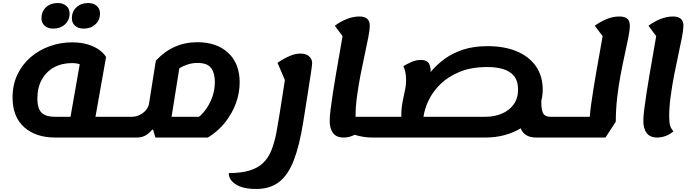

<svg xmlns="http://www.w3.org/2000/svg" viewBox="-20 -884 4564 1269"><path d="M534 -695Q497 -695 476 -714Q455 -733 455 -763Q455 -808 485.5 -836Q516 -864 562 -864Q598 -864 619.5 -845Q641 -826 641 -795Q641 -751 610.5 -723Q580 -695 534 -695ZM332 -695Q296 -695 275 -714Q254 -733 254 -763Q254 -808 284 -836Q314 -864 361 -864Q397 -864 418.5 -845Q440 -826 440 -795Q440 -751 409.5 -723Q379 -695 332 -695ZM345 25Q216 25 139.5 -43.5Q63 -112 63 -240Q63 -324 95 -391Q127 -458 182 -505.5Q237 -553 308 -578.5Q379 -604 456 -604Q519 -604 564.5 -589Q610 -574 639 -552Q668 -530 681 -507L611 -112H782Q798 -112 800.5 -94Q803 -76 798 -43Q793 -12 784 6.5Q775 25 760 25ZM345 -112H446L507 -459Q498 -463 484.5 -465Q471 -467 456 -467Q388 -467 336.5 -438.5Q285 -410 256 -357.5Q227 -305 227 -233Q227 -168 254 -140Q281 -112 345 -112Z M761 25Q746 25 743 6.5Q740 -12 745 -44Q750 -75 759 -93.5Q768 -112 783 -112H846Q879 -112 904.5 -125Q930 -138 945 -157Q960 -176 964 -193L1010 -483Q1123 -605 1284 -605Q1413 -605 1488.5 -534.5Q1564 -464 1564 -340Q1564 -269 1539 -201Q1514 -133 1467.5 -74.5Q1421 -16 1354 25H1007L992 -27H985Q975 -11 948.5 7Q922 25 885 25ZM1286 -468Q1251 -468 1219 -457.5Q1187 -447 1165 -432L1114 -112H1295Q1317 -129 1341.5 -162.5Q1366 -196 1383 -242.5Q1400 -289 1400 -344Q1400 -400 1375.5 -434Q1351 -468 1286 -468Z M1673 365Q1586 365 1539 335Q1492 305 1492 260Q1574 260 1629.5 243Q1685 226 1719.5 192.5Q1754 159 1773.5 110Q1793 61 1806 -3Q1815 -51 1825 -113.5Q1835 -176 1845 -239.5Q1855 -303 1863 -355L1814 -469Q1859 -499 1896 -514.5Q1933 -530 1965 -530Q2002 -530 2022.5 -512Q2043 -494 2043 -467Q2043 -456 2037 -414.5Q2031 -373 2018 -291Q2005 -209 1984 -76Q1959 80 1921 177.5Q1883 275 1823 320Q1763 365 1673 365Z M2251 25Q2203 25 2181 -5Q2159 -35 2159 -85Q2159 -112 2165 -161Q2171 -210 2180.5 -271.5Q2190 -333 2201.5 -399.5Q2213 -466 2224 -529.5Q2235 -593 2244 -645L2193 -714Q2229 -741 2271.5 -758Q2314 -775 2355 -775Q2424 -775 2424 -714Q2424 -688 2414.5 -638.5Q2405 -589 2391 -525Q2377 -461 2363 -389.5Q2349 -318 2339.5 -247Q2330 -176 2330 -114V-112H2500Q2515 -112 2518 -94Q2521 -76 2515 -43Q2510 -12 2501.5 6.5Q2493 25 2477 25H2441Q2383 25 2324 7Q2289 25 2251 25Z M2478 25Q2463 25 2460 6.5Q2457 -12 2462 -44Q2467 -75 2476 -93.5Q2485 -112 2500 -112H2632Q2632 -156 2637 -188Q2642 -220 2648 -246.5Q2654 -273 2659 -299Q2664 -325 2664 -357Q2664 -388 2658 -412Q2652 -436 2646 -447Q2666 -459 2697.5 -473.5Q2729 -488 2762 -488Q2801 -488 2814.5 -465Q2828 -442 2826 -408Q2866 -456 2918.5 -494.5Q2971 -533 3041 -556Q3111 -579 3203 -579Q3314 -579 3396 -544.5Q3478 -510 3522.5 -445.5Q3567 -381 3567 -292Q3567 -254 3558 -219Q3556 -173 3566.5 -142.5Q3577 -112 3621 -112H3745L3723 25H3524Q3481 25 3455.5 7.5Q3430 -10 3422 -36Q3374 -7 3315 9Q3256 25 3188 25ZM3203 -441Q3096 -441 3019 -409.5Q2942 -378 2891 -328Q2840 -278 2813 -221Q2786 -164 2779 -112H3188Q3247 -112 3296 -132.5Q3345 -153 3374.5 -193Q3404 -233 3404 -292Q3404 -350 3376.5 -382.5Q3349 -415 3303.5 -428Q3258 -441 3203 -441ZM3723 25 3745 -112Q3760 -112 3763 -94Q3766 -76 3761 -43Q3756 -12 3747 6.5Q3738 25 3723 25Z M3724 25Q3709 25 3706 6.5Q3703 -12 3708 -44Q3713 -75 3722 -93.5Q3731 -112 3746 -112H3878Q3880 -142 3886.5 -190Q3893 -238 3902.5 -297.5Q3912 -357 3923 -419.5Q3934 -482 3944.5 -540.5Q3955 -599 3963 -645L3911 -714Q3947 -740 3988.5 -757.5Q4030 -775 4073 -775Q4110 -775 4126.5 -760Q4143 -745 4143 -713Q4143 -687 4133.5 -639Q4124 -591 4110 -527.5Q4096 -464 4082 -390Q4068 -316 4059 -237.5Q4050 -159 4050 -80L3982 25Z M4324 25Q4276 25 4254 -5Q4232 -35 4232 -85Q4232 -112 4238 -161Q4244 -210 4253.5 -271.5Q4263 -333 4274.5 -399.5Q4286 -466 4297 -529.5Q4308 -593 4317 -645L4266 -714Q4302 -741 4344.5 -758Q4387 -775 4428 -775Q4497 -775 4497 -714Q4497 -688 4487.5 -638.5Q4478 -589 4464 -525Q4450 -461 4436 -389.5Q4422 -318 4412.5 -247Q4403 -176 4403 -114Q4403 -71 4409.5 -52Q4416 -33 4431 -16Q4408 4 4380 14.5Q4352 25 4324 25Z"/></svg>

Font: Lemonada SemiBold
Style: Regular
Weight: 600
Designer: Mohamed Gaber (Arabic), Eduardo Tunni (Latin)
Foundry: Kief Type Foundry
Version: Version 4.005; ttfautohint (v1.8.3)